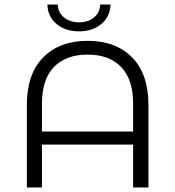

<svg xmlns="http://www.w3.org/2000/svg" viewBox="-20 -831 776 851"><path d="M638 -365V0H570V-190H166V0H99V-365Q99 -503 171.5 -576.5Q244 -650 368 -650Q493 -650 565.5 -576.5Q638 -503 638 -365ZM570 -248V-372Q570 -479 517 -534Q464 -589 368 -589Q272 -589 219 -534Q166 -479 166 -372V-248ZM190 -811H236Q237 -775 264 -753.5Q291 -732 330.5 -732Q370 -732 396.5 -753.5Q423 -775 424 -811H470Q468 -756 428.5 -724Q389 -692 330 -692Q271 -692 231.5 -724Q192 -756 190 -811Z"/></svg>

Font: Montserrat Ace
Style: Regular
Weight: 400
Designer: Julieta Ulanovsky
Foundry: Julieta Ulanovsky
Version: Version 1